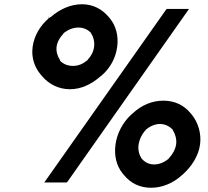

<svg xmlns="http://www.w3.org/2000/svg" viewBox="-20 -864 981 906"><path d="M208 -786C208 -785 208 -776 207 -776V-786ZM280 -707 282 -709C301 -724 325 -734 350 -734C374 -734 394 -725 409 -709L410 -707V-706C421 -690 427 -667 424 -643C421 -620 410 -599 393 -581V-580L390 -578C372 -563 350 -553 325 -553C300 -553 279 -561 263 -578V-580V-581C253 -596 244 -619 247 -643C250 -666 262 -687 280 -706ZM668 -252C686 -267 710 -279 735 -279C759 -279 780 -268 795 -252V-251C806 -233 815 -208 811 -182C807 -157 793 -134 776 -116V-115C758 -100 733 -88 708 -88C683 -88 664 -98 649 -115L648 -116C637 -133 630 -157 634 -182C638 -207 650 -232 668 -251ZM565 -38C596 0 639 22 693 22C746 22 797 0 838 -37L846 -44C886 -81 917 -130 924 -182C931 -234 915 -286 885 -323L879 -330C848 -368 804 -389 751 -389C698 -389 648 -368 607 -330L598 -322C559 -286 532 -234 525 -182C518 -130 529 -82 559 -45ZM768 -822 764 -819 189 -3H294L298 -6L872 -822ZM134 -643C127 -592 143 -546 173 -511L180 -503C211 -467 256 -443 310 -443C363 -443 410 -466 451 -501L461 -509C501 -544 526 -591 533 -643C540 -695 527 -743 498 -778L492 -785C462 -820 420 -844 367 -844C313 -844 261 -820 220 -784L218 -783H217L209 -777C169 -742 141 -695 134 -643ZM209 -777H210Z"/></svg>

Font: Hussar Woodtype
Style: SeBdObl
Weight: 900
Foundry: Cannot Into Space Fonts
Version: Version 1.07